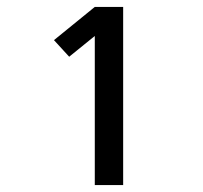

<svg xmlns="http://www.w3.org/2000/svg" viewBox="-20 -858 588 555"><path d="M254 -323V-754L180 -694L136 -742L254 -838H336V-323Z"/></svg>

Font: Iosevka Semi-Condensed Medium
Style: Regular
Weight: 500
Monospace: yes
Designer: Belleve Invis
Foundry: Belleve Invis
Version: Version 27.3.5